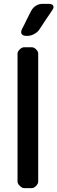

<svg xmlns="http://www.w3.org/2000/svg" viewBox="-20 -969 296 989"><path d="M93.8 -820.3Q88.9 -810.5 88.9 -803.7Q88.9 -797.9 91.8 -793.9Q97.7 -784.2 116.2 -784.2H121.1Q139.6 -784.2 156.2 -793.9Q173.8 -802.7 183.6 -818.4Q199.2 -840.8 215.8 -867.2Q233.4 -892.6 249 -916Q255.9 -925.8 255.9 -932.6Q254.9 -936.5 253.9 -939.5Q249 -949.2 231.4 -949.2H199.2Q180.7 -949.2 165 -939.5Q149.4 -929.7 140.6 -913.1Q129.9 -891.6 117.2 -867.2Q105.5 -841.8 93.8 -820.3ZM70.3 -692.4Q70.3 -704.1 82 -714.8Q92.8 -725.6 104.5 -725.6Q114.3 -725.6 124 -725.6Q133.8 -725.6 143.6 -725.6Q155.3 -725.6 166 -714.8Q176.8 -704.1 176.8 -692.4Q176.8 -527.3 176.8 -363.3Q176.8 -198.2 176.8 -34.2Q176.8 -22.5 166 -11.7Q155.3 0 143.6 0Q133.8 0 124 0Q114.3 0 104.5 0Q92.8 0 82 -11.7Q70.3 -22.5 70.3 -34.2Q70.3 -198.2 70.3 -363.3Q70.3 -527.3 70.3 -692.4Z"/></svg>

Font: DeepSea
Style: Medium
Weight: 500
Designer: Stem
Version: Version 3.019;git-0a5106e0b